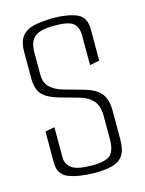

<svg xmlns="http://www.w3.org/2000/svg" viewBox="-99 -684 566 749"><g transform="rotate(-15 183.5 -310.0)"><path d="M189 3Q125 2 85.5 -13.5Q46 -29 46 -77V-203L84 -210V-89Q84 -60 106.5 -44Q129 -28 187 -28Q245 -28 263 -46.5Q281 -65 281 -108V-204Q281 -243 262.5 -264.5Q244 -286 209 -296L130 -318Q85 -331 65.5 -352.5Q46 -374 46 -418V-524Q46 -566 63.5 -587.5Q81 -609 113 -615.5Q145 -622 189 -623Q251 -622 285.5 -606.5Q320 -591 320 -543V-416L281 -408V-528Q281 -561 262.5 -577Q244 -593 187 -593Q129 -593 106.5 -574.5Q84 -556 84 -512V-422Q84 -388 104 -370Q124 -352 153 -344L235 -321Q281 -308 300.5 -283.5Q320 -259 320 -214V-99Q320 -55 305 -33.5Q290 -12 261 -4.5Q232 3 189 3Z"/></g></svg>

Font: Smooch Sans Light
Style: Regular
Weight: 300
Designer: Robert E. Leuschke
Foundry: Robert E. Leuschke
Version: Version 1.010; ttfautohint (v1.8.3)